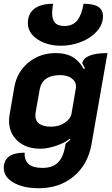

<svg xmlns="http://www.w3.org/2000/svg" viewBox="-23 -791 597 1020"><path d="M-3 101Q-3 61 25 40.5Q53 20 108 20Q104 101 202 101Q253 101 281.5 75.5Q310 50 321 -3L326 -29Q343 -41 351 -49L348 -54Q321 -32 275 -16.5Q229 -1 191 -1Q116 -1 70.5 -42.5Q25 -84 25 -150Q25 -166 28 -182L53 -327Q67 -409 128 -459Q189 -509 274 -509Q326 -509 362 -488.5Q398 -468 422 -424L428 -428Q423 -440 414 -454Q418 -481 452 -495Q486 -509 548 -509L463 -24Q444 83 368.5 146Q293 209 183 209Q100 209 48.5 179Q-3 149 -3 101ZM357 -188 380 -322Q381 -325 381 -332Q381 -358 357.5 -375Q334 -392 297 -392Q250 -392 222.5 -373Q195 -354 188 -317L166 -192Q165 -187 165 -177Q165 -148 186.5 -133Q208 -118 248 -118Q289 -118 320.5 -138.5Q352 -159 357 -188ZM125 -668Q125 -718 159.5 -744.5Q194 -771 259 -771Q254 -741 254 -721Q254 -688 269 -670.5Q284 -653 319 -653Q364 -653 387.5 -682.5Q411 -712 421 -771Q475 -771 499.5 -754.5Q524 -738 524 -705Q524 -661 492 -625Q460 -589 408.5 -568.5Q357 -548 300 -548Q252 -548 212 -563.5Q172 -579 148.5 -606Q125 -633 125 -668Z"/></svg>

Font: K2D ExtraBold
Style: Italic
Weight: 800
Italic angle: -10°
Designer: Katatrad Aksorn Co.,Ltd.
Foundry: Cadson Demak Co.,Ltd.
Version: Version 1.000; ttfautohint (v1.6)